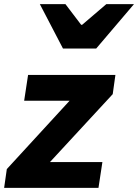

<svg xmlns="http://www.w3.org/2000/svg" viewBox="-32 -910 669 930"><path d="M1 -91 305 -422H85L104 -547H527L514 -454L210 -125H464L445 0H-12ZM161 -890H285L361 -790H366L483 -890H617L434 -675H273Z"/></svg>

Font: Nebula Sans Bold
Style: Regular
Weight: 700
Italic angle: -9°
Designer: Paul D. Hunt for Adobe (as Source Sans)
Foundry: Nebula Entertainment & Broadcasting LLC
Version: Version 1.010